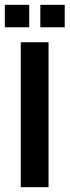

<svg xmlns="http://www.w3.org/2000/svg" viewBox="-40 -775 288 795"><path d="M46 0V-600H161V0ZM127 -662V-755H228V-662ZM-20 -662V-755H81V-662Z"/></svg>

Font: Big Shoulders Text
Style: Bold
Weight: 700
Designer: Patric King
Foundry: XO Type Co
Version: Version 1.000; ttfautohint (v1.8.2)